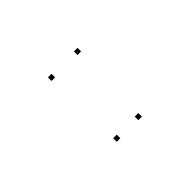

<svg xmlns="http://www.w3.org/2000/svg" viewBox="-69 -933 758 758"><g transform="rotate(-45 310.0 -554.0)"><path d="M392.8 -720V-740H372.8V-720ZM247.7 -720V-740H227.7V-720ZM260.1 -368.3V-388.3H240.1V-368.3ZM380.5 -368.3V-388.3H360.5V-368.3Z"/></g></svg>

Font: Monaspace Neon Dots Var
Style: Regular
Weight: 400
Designer: Riley Cran and the Lettermatic Team
Version: Version 1.100 (Monaspace Neon Dots)